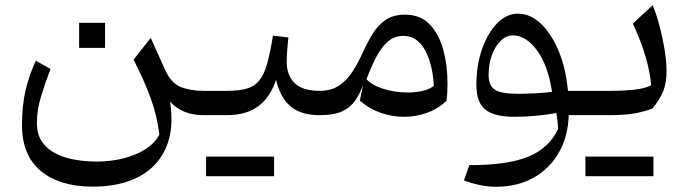

<svg xmlns="http://www.w3.org/2000/svg" viewBox="-20 -442 2643 737"><path d="M558.6 -296.4 613.8 -173.8Q636.7 -122.6 674.1 -107.9Q711.4 -93.3 761.2 -93.3H761.7V0H761.2Q721.2 0 689.5 -12.5Q657.7 -24.9 632.8 -51.8Q648.9 50.8 617.7 123.8Q586.4 196.8 514.4 235.6Q442.4 274.4 335.9 274.4Q209.5 274.4 137 214.6Q64.5 154.8 64.5 38.1Q64.5 -36.6 78.1 -95.2Q91.8 -153.8 117.7 -209L173.8 -177.2Q155.8 -130.4 138.7 -75.7Q121.6 -21 121.6 30.3Q121.6 75.2 142.6 104Q163.6 132.8 197.8 149.2Q231.9 165.5 272.5 171.9Q313 178.2 352.1 178.2Q403.8 178.2 452.1 166.3Q500.5 154.3 537.6 131.1Q574.7 107.9 591.8 74.2Q583 2.9 558.8 -64Q534.7 -130.9 492.7 -212.9ZM283.7 -354.5H383.3V-258.3H283.7Z M771 234.4V159.2H1032.2V234.4ZM761.7 0Q745.6 0 745.6 -32.7V-60.5Q745.6 -93.3 761.7 -93.3H850.6Q897.5 -93.3 927.2 -101.8Q957 -110.4 975.3 -133.1Q993.7 -155.8 1005.4 -197.5Q1017.1 -239.3 1027.8 -305.2L1086.9 -298.3Q1084 -270.5 1082.3 -247.1Q1080.6 -223.6 1080.6 -204.1Q1080.6 -152.8 1111.1 -123Q1141.6 -93.3 1206.5 -93.3H1207V0H1206.5Q1135.7 0 1095.9 -33.2Q1056.2 -66.4 1039.6 -135.3Q1017.1 -67.9 970.9 -33.9Q924.8 0 850.6 0Z M1534.7 -385.7Q1593.3 -385.7 1629.2 -348.6Q1665 -311.5 1681.4 -251.2Q1697.8 -190.9 1697.8 -121.1Q1697.8 -104 1697 -88.4Q1696.3 -72.8 1693.8 -54.7Q1660.2 -23.4 1617.9 -8.5Q1575.7 6.3 1531.2 6.3Q1485.4 6.3 1441.2 -9Q1397 -24.4 1361.3 -55.7L1373.5 -115.2Q1361.3 -82.5 1343.8 -56.4Q1326.2 -30.3 1294.4 -15.1Q1262.7 0 1207 0Q1190.9 0 1190.9 -32.7V-60.5Q1190.9 -93.3 1207 -93.3Q1252.4 -93.3 1283 -114.5Q1313.5 -135.7 1334.7 -169.7Q1356 -203.6 1373 -241.2Q1390.6 -279.8 1410.6 -312.5Q1430.7 -345.2 1460.2 -365.5Q1489.7 -385.7 1534.7 -385.7ZM1527.3 -304.2Q1490.2 -304.2 1463.6 -277.6Q1437 -251 1418.5 -212.4Q1399.9 -173.8 1386.7 -137.7Q1409.2 -113.8 1453.6 -100.3Q1498 -86.9 1544.4 -86.9Q1572.3 -86.9 1598.9 -92.3Q1625.5 -97.7 1645 -111.8Q1644 -142.1 1637.5 -175.3Q1630.9 -208.5 1617.4 -238Q1604 -267.6 1581.8 -285.9Q1559.6 -304.2 1527.3 -304.2Z M1968.3 -389.6Q2014.6 -389.6 2055.2 -352.1Q2095.7 -314.5 2123.8 -247.8Q2151.9 -181.2 2160.2 -93.3H2217.8V0H2163.1Q2160.6 83 2124.5 145Q2088.4 207 2026.6 241Q1964.8 274.9 1884.3 274.9Q1854.5 274.9 1823.2 268.6Q1792 262.2 1760.7 250.5L1781.7 191.9Q1925.8 192.4 2006.6 159.9Q2087.4 127.4 2122.1 53.2Q2121.6 36.6 2119.9 22.5Q2118.2 8.3 2115.7 -8.3Q2078.6 -1.5 2037.4 2.4Q1996.1 6.3 1954.6 6.3Q1877.9 6.3 1843.3 -21Q1808.6 -48.3 1808.6 -116.2Q1808.6 -190.9 1830.3 -253.2Q1852.1 -315.4 1888.2 -352.5Q1924.3 -389.6 1968.3 -389.6ZM1948.2 -306.2Q1922.9 -306.2 1901.6 -285.2Q1880.4 -264.2 1867.9 -229.7Q1855.5 -195.3 1855.5 -154.8Q1855.5 -112.8 1880.1 -97.4Q1904.8 -82 1965.3 -82Q1996.1 -82 2031.7 -83.7Q2067.4 -85.4 2099.1 -89.4Q2083.5 -191.4 2041.3 -248.8Q1999 -306.2 1948.2 -306.2Z M2227.1 234.4V159.2H2488.3V234.4ZM2217.8 0Q2201.7 0 2201.7 -32.7V-60.5Q2201.7 -93.3 2217.8 -93.3H2327.1Q2373.5 -93.3 2415.3 -97.9Q2457 -102.5 2479.5 -114.7Q2475.6 -163.6 2458.5 -222.9Q2441.4 -282.2 2409.2 -351.6L2485.4 -421.9Q2499.5 -388.2 2511.7 -342Q2523.9 -295.9 2531.2 -250Q2538.6 -204.1 2538.6 -169.9Q2538.6 -125 2526.4 -93.5Q2514.2 -62 2484.4 -25.4Q2446.3 -11.2 2408.7 -5.6Q2371.1 0 2319.3 0Z"/></svg>

Font: Pinar DS3-Regular
Style: Regular
Weight: 400
Designer: Amin Abedi
Version: Version 2.000